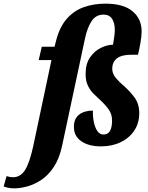

<svg xmlns="http://www.w3.org/2000/svg" viewBox="-158 -792 813 1052"><path d="M-80 240Q-100 240 -115 236.5Q-130 233 -138 230L-122 173Q-115 175 -106.5 177Q-98 179 -86 179Q-46 179 -21 140Q4 101 24 9L124 -463H54L71 -536H141L149 -568Q168 -643 207 -688Q246 -733 300.5 -752.5Q355 -772 420 -772Q518 -772 568 -730.5Q618 -689 618 -620Q618 -594 611.5 -557Q605 -520 598 -492H560Q508 -492 482.5 -472Q457 -452 457 -415Q457 -388 477 -364.5Q497 -341 521 -321Q553 -293 579 -258Q605 -223 605 -171Q605 -118 578 -77Q551 -36 503.5 -13Q456 10 395 10Q328 10 287 -18.5Q246 -47 247 -98Q247 -141 275 -163.5Q303 -186 351 -186Q350 -154 356 -124Q362 -94 375 -74.5Q388 -55 409 -55Q433 -55 444.5 -74.5Q456 -94 456 -131Q456 -166 438 -191.5Q420 -217 395 -240Q375 -258 355.5 -277.5Q336 -297 323.5 -323Q311 -349 311 -387Q311 -443 336 -478.5Q361 -514 396 -530.5Q431 -547 461 -547Q465 -571 468 -590.5Q471 -610 471 -628Q471 -666 456 -689Q441 -712 409 -712Q367 -712 343 -675Q319 -638 306 -573L182 8Q167 77 137 122.5Q107 168 68.5 193.5Q30 219 -9 229.5Q-48 240 -80 240Z"/></svg>

Font: Noto Serif Condensed ExtraBold
Style: Italic
Weight: 800
Width: 3
Italic angle: -12°
Designer: Monotype Design Team
Foundry: Monotype Imaging Inc.
Version: Version 2.014; ttfautohint (v1.8.4.7-5d5b)